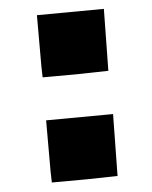

<svg xmlns="http://www.w3.org/2000/svg" viewBox="-45 -580 489 619"><g transform="rotate(-5 200.0 -270.5)"><path d="M98.1 -339.8 97.2 -375V-541L314 -542.5L311 -342.3Q261.7 -340.8 214.8 -340.3Q168 -339.8 127.4 -339.8ZM98.1 0.5 97.2 -34.7V-200.7L314 -202.1L311 -2Q261.7 -0.5 214.8 0Q168 0.5 127.4 0.5Z"/></g></svg>

Font: Seymour One
Style: Regular
Weight: 400
Designer: Vernon Adams
Foundry: Vernon Adams
Version: Version 1.100; ttfautohint (v1.8.4.7-5d5b);gftools[0.9.33]